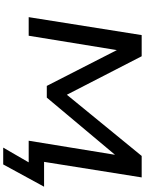

<svg xmlns="http://www.w3.org/2000/svg" viewBox="127 -872 904 1198"><g transform="rotate(90 579.0 -273.0)"><path d="M901 159 993 0H858L948 -552L952 -546L589 -113H516L287 -561L295 -565L203 0H87L199 -705H331L578 -225L562 -227L953 -705H1087L990 -96H1145L1006 159Z"/></g></svg>

Font: Nunito Sans 7pt Expanded SemiBold
Style: Italic
Weight: 600
Width: 7
Italic angle: -9°
Designer: Vernon Adams
Foundry: Vernon Adams
Version: Version 3.101;gftools[0.9.27]